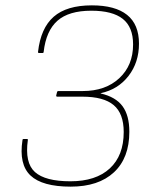

<svg xmlns="http://www.w3.org/2000/svg" viewBox="-20 -686 569 717"><path d="M244 11Q138 11 94 -30.5Q50 -72 64 -163Q64 -167 69 -167H80Q85 -167 84 -163Q72 -78 110.5 -43.5Q149 -9 243 -9Q338 -9 390 -57Q442 -105 442 -193Q442 -262 404.5 -293.5Q367 -325 288 -325H194Q189 -325 190 -330L193 -342Q194 -346 198 -346H289Q374 -346 425.5 -394Q477 -442 477 -520Q477 -585 438.5 -615.5Q400 -646 321 -646Q237 -646 194.5 -608.5Q152 -571 143 -492Q143 -488 138 -488H125Q122 -488 122 -492Q132 -581 180.5 -623.5Q229 -666 323 -666Q410 -666 454.5 -630.5Q499 -595 499 -523Q499 -453 460 -402.5Q421 -352 356 -338V-337Q412 -324 437.5 -289.5Q463 -255 463 -194Q463 -96 405.5 -42.5Q348 11 244 11Z"/></svg>

Font: Sofia Sans Semi Condensed Thin
Style: Italic
Weight: 250
Italic angle: -9°
Version: Version 4.100